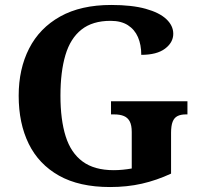

<svg xmlns="http://www.w3.org/2000/svg" viewBox="-20 -744 810 774"><path d="M423.6 10Q299.5 10 217.8 -36Q136.1 -82 95.7 -164.5Q55.3 -247 55.3 -358Q55.3 -466 97.4 -548.5Q139.5 -631 222.7 -677.5Q305.9 -724 428.5 -724Q511.7 -724 567.1 -708.6Q622.5 -693.3 650.5 -666.9Q678.5 -640.5 678.5 -607.9Q678.5 -573 645.4 -547.9Q612.3 -522.9 549.5 -522.9Q549.5 -563.7 536.1 -594.4Q522.8 -625 495.5 -642.5Q468.2 -660 425.6 -660Q352.8 -660 308.3 -624.6Q263.7 -589.3 243.7 -521.9Q223.7 -454.5 223.7 -358Q223.7 -261.5 244.7 -194.6Q265.7 -127.7 313 -92.9Q360.2 -58 438.5 -58Q457 -58 475.6 -59.9Q494.2 -61.7 511.1 -64.8V-211.9Q511.1 -239 503.1 -254.3Q495.1 -269.7 479.5 -276.2Q463.9 -282.8 440.2 -282.8H427.5V-335.8H735.6V-282.8H728.7Q708.5 -282.8 695.4 -276Q682.2 -269.3 675.9 -253.1Q669.6 -237 669.6 -207.9V-44.1Q611.4 -17.1 551.8 -3.5Q492.1 10 423.6 10Z"/></svg>

Font: Noto Serif Lao
Style: Regular
Weight: 400
Designer: Monotype Design Team
Foundry: Monotype Imaging Inc.
Version: Version 2.003